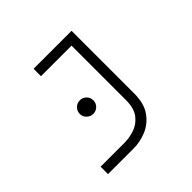

<svg xmlns="http://www.w3.org/2000/svg" viewBox="-150 -736 885 885"><g transform="rotate(-45 293.0 -293.0)"><path d="M77.6 0V-48.3H234.9Q265.1 -48.3 298.3 -59.3Q331.5 -70.3 354.5 -99.6Q377.4 -128.9 377.4 -183.6V-537.6H178.2V-585.9H425.8V-177.7Q425.8 -111.8 397.9 -73Q370.1 -34.2 328.6 -17.1Q287.1 0 245.6 0ZM226.1 -244.1Q208 -244.1 194.8 -257.1Q181.6 -270 181.6 -288.1Q181.6 -306.6 194.8 -319.6Q208 -332.5 226.1 -332.5Q244.6 -332.5 257.6 -319.6Q270.5 -306.6 270.5 -288.1Q270.5 -270 257.6 -257.1Q244.6 -244.1 226.1 -244.1Z"/></g></svg>

Font: Cascadia Code ExtraLight
Style: Regular
Weight: 200
Monospace: yes
Designer: Aaron Bell
Foundry: Saja Typeworks
Version: Version 2407.024; ttfautohint (v1.8.4)